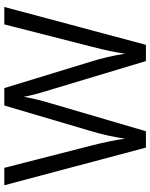

<svg xmlns="http://www.w3.org/2000/svg" viewBox="78 -784 705 902"><g transform="rotate(-90 431.0 -332.5)"><path d="M849.8 -665.3 671.9 0H595.6L461.6 -445.4Q454 -468.7 439.8 -520.2Q428.7 -564.7 427.7 -574.3Q417.6 -513.7 395.9 -442.9L265.9 0H189.1L12.1 -665.3H94L199.2 -254.3Q221.4 -167.3 231 -97.6Q243.2 -181.5 267.4 -260.9L386.8 -665.3H468.7L593.5 -256.8Q616.8 -183 630.4 -97.6Q638.5 -160.3 663.3 -255.3L767.9 -665.3Z"/></g></svg>

Font: Khula
Style: Regular
Weight: 400
Designer: Erin McLaughlin, Steve Matteson
Version: Version 1.000;PS 1.0;hotconv 1.0.72;makeotf.lib2.5.5900; ttf